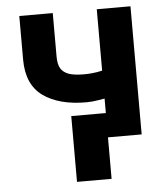

<svg xmlns="http://www.w3.org/2000/svg" viewBox="-52 -592 695 815"><g transform="rotate(-5 295.5 -184.5)"><path d="M534.2 -545.9Q534.2 -409.2 534.2 0Q498 0 390.6 0Q390.6 -136.7 390.6 -545.9Q425.8 -545.9 534.2 -545.9ZM463.9 -305.7Q463.9 -276.4 463.9 -186.5Q446.3 -178.7 420.9 -171.9Q394.5 -165 366.2 -161.1Q337.9 -156.2 312.5 -156.2Q195.3 -156.2 127.9 -205.1Q60.5 -253.9 60.5 -360.4Q60.5 -421.9 60.5 -545.9Q95.7 -545.9 203.1 -545.9Q203.1 -500 203.1 -360.4Q203.1 -328.1 213.9 -309.6Q224.6 -292 249 -283.2Q272.5 -275.4 312.5 -275.4Q350.6 -275.4 385.7 -283.2Q421.9 -291 463.9 -305.7ZM390.6 -103.5Q390.6 -33.2 390.6 176.8Q353.5 176.8 243.2 176.8Q243.2 106.4 243.2 -103.5Q280.3 -103.5 390.6 -103.5Z"/></g></svg>

Font: DeepSea
Style: Bold
Weight: 700
Designer: Stem
Version: Version 3.019;git-0a5106e0b